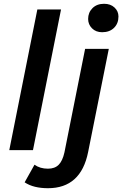

<svg xmlns="http://www.w3.org/2000/svg" viewBox="-20 -792 645 1013"><path d="M29 0 177 -742H302L154 0ZM233 201Q196 201 165 193.5Q134 186 110 170L162 77Q191 98 233 98Q269 98 289.5 77.5Q310 57 320 12L429 -534H554L445 10Q407 201 233 201ZM519 -622Q486 -622 465.5 -642.5Q445 -663 445 -692Q445 -726 468 -749Q491 -772 529 -772Q563 -772 584 -752.5Q605 -733 605 -705Q605 -668 581.5 -645Q558 -622 519 -622Z"/></svg>

Font: Montserrat Thin SemiBold
Style: Italic
Weight: 600
Italic angle: -11.3°
Version: Version 9.000